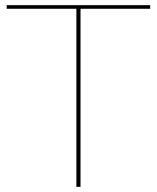

<svg xmlns="http://www.w3.org/2000/svg" viewBox="-20 -724 608 744"><path d="M562 -704V-690H292V0H276V-690H6V-704Z"/></svg>

Font: Prodigy Sans Thin
Style: Regular
Weight: 100
Designer: Wei Huang
Foundry: Wei Huang
Version: Version 1.003; ttfautohint (v1.8.3)